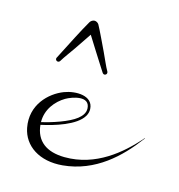

<svg xmlns="http://www.w3.org/2000/svg" viewBox="-79 -546 572 615"><g transform="rotate(15 207.0 -238.5)"><path d="M161.3 -475.9C155 -475.9 149 -471.4 146.3 -466.8C128.7 -437.1 99.4 -378.8 83.4 -347.7C78.5 -338.2 76.2 -333.3 75.3 -331.9C74.4 -330.5 73.4 -328.6 73.4 -326.6C73.4 -322.3 76.9 -318.8 81.2 -318.8C83.7 -318.8 86.7 -320.5 87.9 -322.6C87.8 -322.4 88.1 -322.9 88.1 -322.9C97.6 -338.8 110.1 -354.5 124.4 -375.5C136.8 -393.8 149.8 -413.1 160.8 -429.4C178.3 -401.6 202.3 -363 218.8 -337.5C224.6 -328.5 227.6 -324.1 228.4 -322.6C229.9 -319.9 232.5 -317.3 235.9 -317.3C240.2 -317.3 243.7 -320.8 243.7 -325.1C243.7 -326.2 243.3 -327.9 242.8 -328.9C242.9 -328.7 242.6 -329.2 242.6 -329.2C233.3 -345.1 226.1 -364.1 215.1 -386.9C204 -409.9 184.8 -451.2 175.6 -467.6C173 -472.2 166.6 -475.9 161.3 -475.9ZM220.6 -199.1C218.5 -242.5 162.1 -243.5 125.1 -229.4C78.3 -211.5 27 -161.8 41 -88.6C52 -31.3 105.9 5.1 181.8 -1.8C288.8 -11.5 361.3 -82.8 410.5 -148.4C411.6 -149.8 414 -151.7 414 -153.2C414 -153.5 413.8 -153.7 413.5 -153.7C412.4 -153.7 410.5 -150.4 409.5 -149.2C360.8 -94.8 285 -27.6 180.6 -28.7C120.2 -29.4 84.9 -56.2 79.7 -108.8C123.4 -118.1 193.4 -139 214.5 -175.1C219.1 -183 221 -191.1 220.6 -199.1ZM134.5 -209.5C154.8 -221.3 209.7 -240.3 211.8 -198.7C212.6 -182.4 202 -171 191.4 -162.4C166.6 -142.5 111.8 -124.9 79.2 -117.7C78.4 -160.2 105.4 -192.3 134.5 -209.5Z"/></g></svg>

Font: Sinatra
Style: Regular
Weight: 400
Designer: Fahmi
Version: Version 0.1